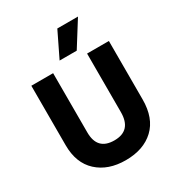

<svg xmlns="http://www.w3.org/2000/svg" viewBox="-210 -1031 1087 1175"><g transform="rotate(-30 334.0 -444.0)"><path d="M608 -261Q608 -129 534 -59.5Q460 10 334 10Q210 10 135 -59Q60 -128 60 -254V-674H214V-255Q214 -130 334 -130Q454 -130 454 -260V-674H608ZM408 -721H287L373 -898H519Z"/></g></svg>

Font: Hind Siliguri
Style: Bold
Weight: 700
Designer: Jyotish Sonowal
Foundry: Indian Type Foundry
Version: Version 1.001;PS 1.0;hotconv 1.0.86;makeotf.lib2.5.63406; tt